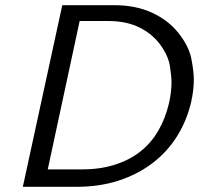

<svg xmlns="http://www.w3.org/2000/svg" viewBox="-20 -720 794 740"><path d="M68 0 220 -700H421Q503 -700 566 -671Q629 -642 668.5 -592Q708 -542 717.5 -493.5Q727 -445 727 -414Q727 -373 717 -328Q700 -255 662.5 -195Q625 -135 568 -91.5Q511 -48 437.5 -24Q364 0 275 0ZM164 -67H294Q364 -67 420.5 -84.5Q477 -102 519 -134.5Q561 -167 589 -214.5Q617 -262 631 -321Q641 -364 641 -403Q641 -425 635 -464.5Q629 -504 598.5 -546.5Q568 -589 517.5 -614Q467 -639 398 -639H287Z"/></svg>

Font: Isabella Sans
Style: Italic
Weight: 400
Italic angle: -12°
Designer: Christian Thalmann (Catharsis Fonts), Cristiano Sobral
Foundry: The Isabella Sans Project Authors
Version: Version 2.026; ttfautohint (v1.8.4.7-5d5b-dirty)